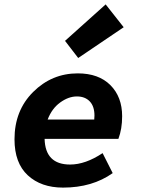

<svg xmlns="http://www.w3.org/2000/svg" viewBox="-20 -842 640 874"><path d="M267 12Q167 12 106.5 -44Q46 -100 46 -208Q46 -339 131 -423.5Q216 -508 334 -508Q429 -508 482.5 -454.5Q536 -401 536 -313Q536 -255 519 -210H183Q186 -93 299 -93Q369 -93 447 -145L493 -54Q400 12 267 12ZM330 -403Q292 -403 254 -375.5Q216 -348 197 -298H409Q410 -304 410 -316Q410 -358 388.5 -380.5Q367 -403 330 -403ZM336 -578 276 -656 461 -822 543 -718Z"/></svg>

Font: TypoPRO Source Code Pro
Style: Bold Italic
Weight: 700
Italic angle: -11°
Monospace: yes
Designer: Paul D. Hunt, Teo Tuominen
Foundry: Adobe Systems Incorporated
Version: Version 1.030;PS 1.0;hotconv 1.0.84;makeotf.lib2.5.63406